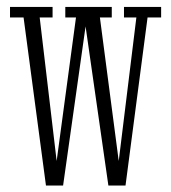

<svg xmlns="http://www.w3.org/2000/svg" viewBox="-20 -544 504 566"><path d="M299.5 3 228.5 -492.5H182V-523.5H309.5V-492.5H274.5L330 -69.5L382 -492.5H345.5V-523.5H455V-492.5H415L350 3ZM115.5 3 49.5 -492.5H9.5V-523.5H135V-492.5H97L147 -69.5L204 -492.5H172.5V-523.5H281V-492.5H236L166 3Z"/></svg>

Font: Imbue Thin 10pt ExtraLight
Style: Regular
Weight: 250
Version: Version 1.102